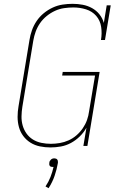

<svg xmlns="http://www.w3.org/2000/svg" viewBox="-20 -763 640 1004"><path d="M244 8Q216 8 189 2.5Q162 -3 139.5 -17Q117 -31 101.5 -52Q86 -73 79 -98.5Q72 -124 72 -152Q72 -180 77 -208L134 -553Q138 -579 147 -604.5Q156 -630 171.5 -653Q187 -676 209 -694Q231 -712 256 -723.5Q281 -735 307.5 -739Q334 -743 360 -743Q387 -743 413 -738Q439 -733 461.5 -720.5Q484 -708 500 -688Q516 -668 523 -643L538 -735H559L529 -554H508Q514 -588 509 -622Q504 -656 483 -680Q462 -704 430 -714Q398 -724 364 -724Q340 -724 315.5 -720.5Q291 -717 268 -706.5Q245 -696 224.5 -679.5Q204 -663 189.5 -642Q175 -621 166.5 -597.5Q158 -574 154 -550L97 -205Q93 -180 92.5 -155Q92 -130 98.5 -107Q105 -84 118.5 -65Q132 -46 152 -33.5Q172 -21 196.5 -16Q221 -11 246 -11Q246 -11 246 -11Q246 -11 246 -11Q269 -11 292.5 -15Q316 -19 338.5 -29Q361 -39 380 -55.5Q399 -72 413 -92.5Q427 -113 435 -135.5Q443 -158 446 -182L477 -368H305L308 -387H501L437 0H416L432 -95Q418 -70 397 -49.5Q376 -29 351 -15.5Q326 -2 298.5 3Q271 8 244 8ZM234 221 218 212Q234 188 244 162.5Q254 137 260 110Q259 110 258 110Q257 110 256 110Q252 110 247.5 109Q243 108 240.5 104.5Q238 101 237.5 96.5Q237 92 238 88Q238 83 240.5 79Q243 75 246.5 71.5Q250 68 254.5 66.5Q259 65 264 65Q268 65 272.5 66.5Q277 68 279.5 71.5Q282 75 282.5 79Q283 83 283 88Q277 123 265.5 156.5Q254 190 234 221Z"/></svg>

Font: Iosevka Slab ThExObl
Style: Regular
Weight: 100
Width: 7
Italic angle: -9°
Monospace: yes
Designer: Belleve Invis
Foundry: Belleve Invis
Version: Version 11.1.1; ttfautohint (v1.8.3)